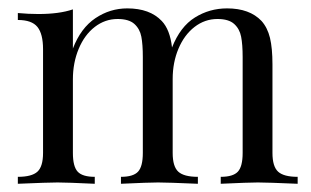

<svg xmlns="http://www.w3.org/2000/svg" viewBox="-20 -447 756 467"><path d="M704 -16.9V0Q629.8 -3.2 607.3 -3.2Q584.7 -3.2 516.9 0V-16.9Q546.8 -16.9 558.5 -29.4Q570.2 -41.9 570.2 -75V-308.1Q570.2 -338.7 566.5 -357.7Q562.9 -376.6 549.6 -388.7Q536.3 -400.8 508.9 -400.8Q478.2 -400.8 453.2 -381.5Q428.2 -362.1 414.1 -328.6Q400 -295.2 400 -254.8V-75Q400 -41.9 413.7 -29.4Q427.4 -16.9 461.3 -16.9V0Q387.1 -3.2 364.5 -3.2Q341.9 -3.2 274.2 0V-16.9Q304 -16.9 315.7 -29.4Q327.4 -41.9 327.4 -75V-308.1Q327.4 -338.7 323.8 -357.7Q320.2 -376.6 306.9 -388.7Q293.5 -400.8 266.1 -400.8Q235.5 -400.8 210.5 -381.5Q185.5 -362.1 171.4 -328.2Q157.3 -294.4 157.3 -254V-75Q157.3 -41.9 169 -29.4Q180.6 -16.9 210.5 -16.9V0Q142.7 -3.2 120.2 -3.2Q97.6 -3.2 23.4 0V-16.9Q57.3 -16.9 71 -29.4Q84.7 -41.9 84.7 -75V-327.4Q84.7 -364.5 71 -381.5Q57.3 -398.4 23.4 -398.4V-415.3Q49.2 -412.9 73.4 -412.9Q124.2 -412.9 157.3 -424.2V-329Q176.6 -379 212.1 -402.8Q247.6 -426.6 289.5 -426.6Q344.4 -426.6 373.4 -396Q393.5 -375 398.4 -331.5Q418.5 -382.3 454 -404.4Q489.5 -426.6 532.3 -426.6Q587.1 -426.6 616.1 -396Q630.6 -379.8 636.7 -354.8Q642.7 -329.8 642.7 -290.3V-75Q642.7 -41.9 656.5 -29.4Q670.2 -16.9 704 -16.9Z"/></svg>

Font: Playfair Display
Style: Regular
Weight: 400
Designer: Claus Eggers Sørensen
Foundry: Claus Eggers Sørensen
Version: Version 1.005; ttfautohint (v1.2) -l 10 -r 42 -G 200 -x 21 -